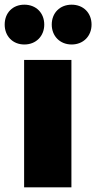

<svg xmlns="http://www.w3.org/2000/svg" viewBox="-42 -800 411 820"><path d="M62 -780C12 -780 -22 -745 -22 -695C-22 -646 12 -610 62 -610C112 -610 147 -646 147 -695C147 -745 112 -780 62 -780ZM264 -780C214 -780 179 -745 179 -695C179 -646 214 -610 264 -610C314 -610 349 -646 349 -695C349 -745 314 -780 264 -780ZM61 -544V0H263V-544Z"/></svg>

Font: Montserrat ExtraBold
Style: Regular
Weight: 800
Designer: Julieta Ulanovsky
Foundry: Julieta Ulanovsky
Version: Version 4.000